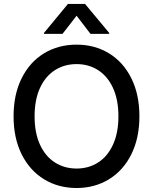

<svg xmlns="http://www.w3.org/2000/svg" viewBox="-20 -943 775 973"><path d="M368.2 9.8Q275.9 9.8 203.4 -34.4Q130.9 -78.6 89.8 -160.9Q48.8 -243.2 48.8 -353.5Q48.8 -464.4 89.8 -546.6Q130.9 -628.9 203.4 -672.9Q275.9 -716.8 368.2 -716.8Q459.5 -716.8 532 -672.9Q604.5 -628.9 645.5 -546.6Q686.5 -464.4 686.5 -353.5Q686.5 -243.2 645.5 -160.9Q604.5 -78.6 532 -34.4Q459.5 9.8 368.2 9.8ZM368.2 -618.2Q306.6 -618.2 258.3 -587.4Q210 -556.6 182.6 -497.1Q155.3 -437.5 155.3 -353.5Q155.3 -269.5 182.6 -210Q210 -150.4 258.3 -119.6Q306.6 -88.9 368.2 -88.9Q429.2 -88.9 477.3 -119.6Q525.4 -150.4 552.7 -210.2Q580.1 -270 580.1 -353.5Q580.1 -437.5 552.7 -497.1Q525.4 -556.6 477.3 -587.4Q429.2 -618.2 368.2 -618.2ZM368.2 -863.3 296.9 -771.5H203.1V-776.4L324.2 -922.9H411.1L533.2 -776.4V-771.5H438.5Z"/></svg>

Font: WEMIX Pretendard Medium
Style: Regular
Weight: 500
Designer: Base glyphs from Inter by Rasmus Andersson; Hangeul glyphs from Noto Sans CJK(Source Han Sans) by Jang Soo-young and Kan
Foundry: Kil Hyung-jin
Version: Version 1.000